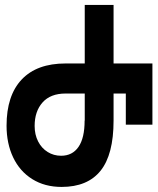

<svg xmlns="http://www.w3.org/2000/svg" viewBox="-20 -745 640 776"><path d="M6.5 -237Q6.5 -359 67.8 -423.8Q129 -488.5 245 -488.5H322.5V-725H439V-488.5H596V-241H488.5V-367H439V-257.5Q439 -120.5 386.5 -55Q334 10.5 229 10.5Q161 10.5 110.5 -21Q60 -52.5 33.2 -108.8Q6.5 -165 6.5 -237ZM120 -236Q120 -201 134 -173.5Q148 -146 172.5 -130.8Q197 -115.5 227 -115.5Q272.5 -115.5 297.2 -151.2Q322 -187 322 -257.5H322.5V-367H245Q184 -367 152 -331Q120 -295 120 -236Z"/></svg>

Font: JuliaMono ExtraBold
Style: Regular
Weight: 800
Monospace: yes
Designer: cormullion
Foundry: corm
Version: Version 0.055; ttfautohint (v1.8.4)